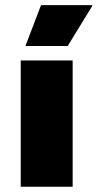

<svg xmlns="http://www.w3.org/2000/svg" viewBox="-20 -712 372 732"><path d="M59 0V-481.5H257V0ZM136.5 -692.5H331.5V-689L238 -536.5H78V-539.5Z"/></svg>

Font: Anek Latin Expanded ExtraBold
Style: Regular
Weight: 800
Width: 7
Designer: Yesha Goshar
Foundry: Ek Type
Version: Version 1.003